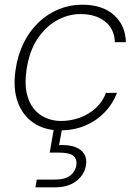

<svg xmlns="http://www.w3.org/2000/svg" viewBox="-20 -544 585 819"><path d="M236 12Q170 12 123 -20Q76 -52 55.5 -109.5Q35 -167 46 -243Q55 -308 80.5 -360Q106 -412 144.5 -448.5Q183 -485 230.5 -504.5Q278 -524 330 -524Q417 -524 466 -480Q515 -436 517 -364H470Q468 -421 428 -452.5Q388 -484 323 -484Q271 -484 222.5 -457Q174 -430 139 -377Q104 -324 93 -245Q85 -189 93.5 -148.5Q102 -108 123.5 -81Q145 -54 175.5 -41Q206 -28 240 -28Q282 -28 320.5 -42Q359 -56 388.5 -83Q418 -110 432 -148H479Q462 -102 427 -65.5Q392 -29 344 -8.5Q296 12 236 12ZM131 255 137 222H214Q258 222 280 204.5Q302 187 306 160Q309 134 292.5 120.5Q276 107 232 107H192L212 -7H247L232 75Q273 73 300 83Q327 93 339 112.5Q351 132 347 160Q343 187 326 208.5Q309 230 281.5 242.5Q254 255 217 255Z"/></svg>

Font: DM Sans 12pt ExtraLight
Style: Italic
Weight: 250
Italic angle: -10°
Version: Version 4.004;gftools[0.9.30]